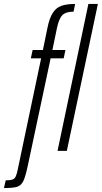

<svg xmlns="http://www.w3.org/2000/svg" viewBox="-95 -763 515 971"><path d="M-5 93 113 -468H61L70 -510H122L145 -622Q155 -672 172 -698Q189 -724 215.5 -733.5Q242 -743 285 -743L277 -704Q238 -704 220.5 -686.5Q203 -669 193 -621L170 -510H236L227 -468H161L46 73Q34 130 23 152.5Q12 175 -8 181.5Q-28 188 -75 188L-66 149Q-43 149 -32 145Q-21 141 -15.5 129.5Q-10 118 -5 93ZM196 0 352 -743H400L243 0Z"/></svg>

Font: Saira Ultra Condensed Light
Style: Italic
Weight: 300
Width: 1
Italic angle: -12°
Designer: Hector Gatti with collaboration of the Omnibus-Type team
Foundry: Omnibus-Type
Version: Version 1.001; ttfautohint (v1.8)